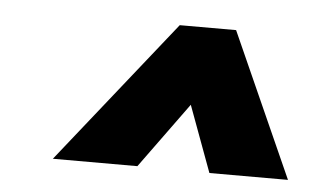

<svg xmlns="http://www.w3.org/2000/svg" viewBox="-32 -753 575 353"><g transform="rotate(5 255.0 -577.0)"><path d="M320 -566 365 -444H510L391 -710H287L76 -445H232Z"/></g></svg>

Font: Jost ExtraBold
Style: Italic
Weight: 800
Italic angle: -5°
Version: Version 3.710